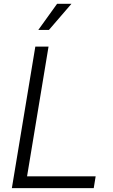

<svg xmlns="http://www.w3.org/2000/svg" viewBox="-20 -967 583 987"><path d="M41 0 161.6 -727.5H229.5L119.1 -60.5H471.7L461.9 0ZM176.8 -813 273.4 -947.3H347.2L231.4 -813Z"/></svg>

Font: Inter 24pt Light
Style: Italic
Weight: 300
Italic angle: -9.3988°
Designer: Rasmus Andersson
Foundry: rsms
Version: Version 4.001;git-66647c0bb